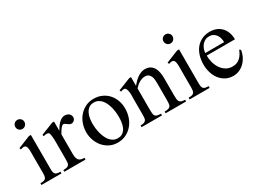

<svg xmlns="http://www.w3.org/2000/svg" viewBox="-34 -925 1835 1371"><g transform="rotate(-30 883.5 -239.0)"><path d="M147.9 -452.1Q147.9 -436.5 137.2 -425.3Q126.5 -414.1 110.8 -414.1Q95.2 -414.1 84.2 -424.8Q73.2 -435.5 73.2 -452.1Q73.2 -467.8 84.2 -478.3Q95.2 -488.8 110.8 -488.8Q126 -488.8 137 -478Q147.9 -467.3 147.9 -452.1ZM27.8 0V-14.2Q44.4 -14.2 54.7 -16.6Q64.9 -19 70.6 -25.4Q76.2 -31.7 78.1 -42.2Q80.1 -52.7 80.1 -68.8V-249Q80.1 -255.4 79.3 -263.9Q78.6 -272.5 76.2 -280.3Q73.7 -288.1 68.4 -293.5Q63 -298.8 54.2 -298.8Q47.9 -298.8 41.3 -297.1Q34.7 -295.4 27.8 -293L22.9 -306.2L125 -347.2H141.1V-68.8Q141.1 -52.7 143.1 -42.2Q145 -31.7 150.6 -25.4Q156.2 -19 166.3 -16.6Q176.3 -14.2 192.9 -14.2V0Z M466.8 -306.2Q466.8 -292.5 456.8 -282.2Q446.8 -272 433.1 -272Q424.8 -272 417.7 -276.1Q410.6 -280.3 404.1 -284.9Q397.5 -289.6 391.8 -293.7Q386.2 -297.9 380.9 -297.9Q373.5 -297.9 366 -290.8Q358.4 -283.7 351.8 -274.2Q345.2 -264.6 339.8 -255.4Q334.5 -246.1 332 -241.2V-78.1Q332 -45.9 344.2 -30Q356.4 -14.2 391.1 -14.2V0H216.8V-14.2Q235.8 -14.2 246.3 -17.1Q256.8 -20 262.2 -27.3Q267.6 -34.7 268.8 -46.6Q270 -58.6 270 -76.2V-211.9Q270 -217.8 269.8 -229.5Q269.5 -241.2 268.6 -253.9Q267.6 -266.6 265.4 -277.8Q263.2 -289.1 258.8 -293.9Q251 -297.9 239.7 -297.9Q229 -297.9 216.8 -293L212.9 -306.2L316.9 -347.2H332V-271Q338.4 -282.7 347.2 -295.9Q356 -309.1 366.9 -320.6Q377.9 -332 390.9 -339.6Q403.8 -347.2 418.9 -347.2Q427.7 -347.2 436.5 -344.5Q445.3 -341.8 451.9 -336.4Q458.5 -331.1 462.6 -323.5Q466.8 -315.9 466.8 -306.2Z M818.8 -174.8Q818.8 -138.2 807.4 -104.5Q795.9 -70.8 774.4 -45.2Q752.9 -19.5 722.2 -4.2Q691.4 11.2 652.8 11.2Q616.2 11.2 586.7 -3.7Q557.1 -18.6 536.4 -43Q515.6 -67.4 504.2 -99.1Q492.7 -130.9 492.7 -165Q492.7 -200.7 504.2 -233.6Q515.6 -266.6 537.1 -291.7Q558.6 -316.9 588.9 -332Q619.1 -347.2 656.7 -347.2Q693.4 -347.2 723.4 -333.7Q753.4 -320.3 774.7 -296.9Q795.9 -273.4 807.4 -241.9Q818.8 -210.4 818.8 -174.8ZM750 -146Q750 -162.1 748 -181.6Q746.1 -201.2 741.2 -220.9Q736.3 -240.7 728.5 -259Q720.7 -277.3 709 -291.7Q697.3 -306.2 681.4 -314.7Q665.5 -323.2 644.5 -323.2Q619.6 -323.2 603.5 -310.8Q587.4 -298.3 578.1 -279.5Q568.8 -260.7 565.4 -238.3Q562 -215.8 562 -195.8Q562 -179.7 564.2 -160.2Q566.4 -140.6 571.3 -120.6Q576.2 -100.6 584.2 -81.8Q592.3 -63 604 -48.3Q615.7 -33.7 631.6 -24.9Q647.5 -16.1 668 -16.1Q694.3 -16.1 710.4 -28.6Q726.6 -41 735.4 -60.3Q744.1 -79.6 747.1 -102.5Q750 -125.5 750 -146Z M1051.8 0V-14.2Q1070.8 -14.2 1081.8 -17.1Q1092.8 -20 1098.4 -27.1Q1104 -34.2 1105.5 -46.1Q1106.9 -58.1 1106.9 -76.2V-213.9Q1106.9 -228 1105.7 -243.7Q1104.5 -259.3 1099.1 -272.2Q1093.8 -285.2 1083 -293.5Q1072.3 -301.8 1053.7 -301.8Q1040.5 -301.8 1028.3 -297.6Q1016.1 -293.5 1005.1 -286.9Q994.1 -280.3 984.6 -271.5Q975.1 -262.7 966.8 -253.9V-76.2Q966.8 -58.6 968.3 -46.6Q969.7 -34.7 975.1 -27.3Q980.5 -20 991.5 -17.1Q1002.4 -14.2 1021.5 -14.2V0H853.5V-14.2Q872.1 -14.2 882.3 -17.8Q892.6 -21.5 897.7 -29.1Q902.8 -36.6 903.8 -48.3Q904.8 -60.1 904.8 -76.2V-202.1Q904.8 -210 905.3 -226.1Q905.8 -242.2 904.1 -258.3Q902.3 -274.4 896.7 -286.6Q891.1 -298.8 878.9 -298.8Q872.6 -298.8 866.2 -297.1Q859.9 -295.4 853.5 -293L848.6 -306.2L951.7 -347.2H966.8V-275.9Q977.1 -288.6 989.5 -301.3Q1002 -314 1016.1 -324.2Q1030.3 -334.5 1046.4 -340.8Q1062.5 -347.2 1079.6 -347.2Q1106.9 -347.2 1124.3 -335.9Q1141.6 -324.7 1151.4 -306.4Q1161.1 -288.1 1164.6 -265.6Q1168 -243.2 1168 -220.2V-76.2Q1168 -60.1 1169.4 -48.3Q1170.9 -36.6 1176 -29.1Q1181.2 -21.5 1191.9 -17.8Q1202.6 -14.2 1220.7 -14.2V0Z M1369.6 -452.1Q1369.6 -436.5 1358.9 -425.3Q1348.1 -414.1 1332.5 -414.1Q1316.9 -414.1 1305.9 -424.8Q1294.9 -435.5 1294.9 -452.1Q1294.9 -467.8 1305.9 -478.3Q1316.9 -488.8 1332.5 -488.8Q1347.7 -488.8 1358.6 -478Q1369.6 -467.3 1369.6 -452.1ZM1249.5 0V-14.2Q1266.1 -14.2 1276.4 -16.6Q1286.6 -19 1292.2 -25.4Q1297.9 -31.7 1299.8 -42.2Q1301.8 -52.7 1301.8 -68.8V-249Q1301.8 -255.4 1301 -263.9Q1300.3 -272.5 1297.9 -280.3Q1295.4 -288.1 1290 -293.5Q1284.7 -298.8 1275.9 -298.8Q1269.5 -298.8 1262.9 -297.1Q1256.3 -295.4 1249.5 -293L1244.6 -306.2L1346.7 -347.2H1362.8V-68.8Q1362.8 -52.7 1364.7 -42.2Q1366.7 -31.7 1372.3 -25.4Q1377.9 -19 1387.9 -16.6Q1397.9 -14.2 1414.6 -14.2V0Z M1744.6 -123Q1741.2 -96.7 1729.5 -72.5Q1717.8 -48.3 1699.7 -29.8Q1681.6 -11.2 1658 0Q1634.3 11.2 1606.4 11.2Q1570.3 11.2 1542.7 -3.9Q1515.1 -19 1496.6 -43.9Q1478 -68.8 1468.8 -100.6Q1459.5 -132.3 1459.5 -165Q1459.5 -201.7 1469 -234.6Q1478.5 -267.6 1497.8 -292.5Q1517.1 -317.4 1546.6 -332.3Q1576.2 -347.2 1615.7 -347.2Q1646 -347.2 1669.9 -336.9Q1693.8 -326.7 1710.4 -308.3Q1727.1 -290 1735.8 -264.9Q1744.6 -239.7 1744.6 -210H1511.7Q1511.7 -182.6 1519 -154.3Q1526.4 -126 1541.5 -102.8Q1556.6 -79.6 1579.8 -64.7Q1603 -49.8 1634.8 -49.8Q1654.3 -49.8 1669.7 -55.9Q1685.1 -62 1697 -73Q1709 -84 1718 -98.9Q1727.1 -113.8 1733.4 -130.9ZM1667.5 -231Q1667.5 -248 1663.3 -264.2Q1659.2 -280.3 1650.1 -292.7Q1641.1 -305.2 1627.4 -313Q1613.8 -320.8 1594.7 -320.8Q1575.7 -320.8 1561 -313.2Q1546.4 -305.7 1535.9 -293.2Q1525.4 -280.8 1519.3 -264.4Q1513.2 -248 1511.7 -231Z"/></g></svg>

Font: Scheherazade Urdu
Style: Regular
Weight: 400
Designer: SIL International
Foundry: SIL International
Version: Version 1.005 (build 117/117)